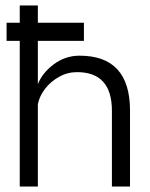

<svg xmlns="http://www.w3.org/2000/svg" viewBox="-20 -680 546 700"><path d="M52 0V-531H4V-597H52V-660H118V-597H286V-531H118V-373Q134 -414 176 -445.5Q218 -477 270 -477Q454 -477 454 -277V0H388V-276Q388 -417 261 -417Q226 -417 195.5 -400Q165 -383 144.5 -356.5Q124 -330 118 -300V0Z"/></svg>

Font: Lil Grotesk
Style: Regular
Weight: 400
Designer: Bastien Sozeau
Foundry: NBR — Bastien Sozeau
Version: Version 4.002; ttfautohint (v1.8.4.7-5d5b)